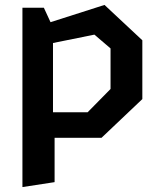

<svg xmlns="http://www.w3.org/2000/svg" viewBox="-20 -559 660 779"><path d="M71 200 201.5 180V0H392L557.5 -157V-395.5L404 -539L185 -469L158 -527.5H71ZM195 -103.5V-384.5L363 -418.5L428.5 -362.5V-198L335.5 -103.5Z"/></svg>

Font: Monaspace Krypton SemiBold
Style: Regular
Weight: 600
Designer: Riley Cran & the Lettermatic Team
Foundry: Lettermatic
Version: Version 1.200 (Monaspace Krypton)